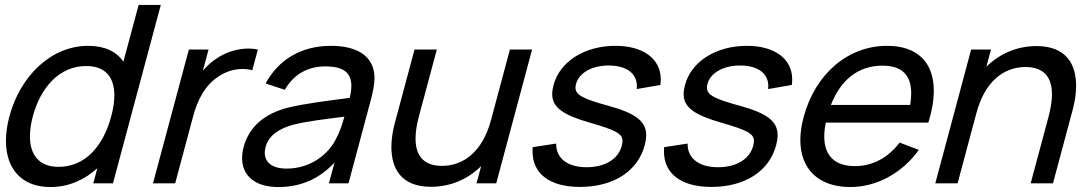

<svg xmlns="http://www.w3.org/2000/svg" viewBox="-20 -740 4404 775"><path d="M539.5 -720 478.1 -491C450.5 -531.5 403.3 -555 335.8 -555C185.8 -555 61.4 -432.5 18 -270.5C8.6 -235.5 4 -202.3 4 -171.7C4 -60.9 65.2 15 183.5 15C256.5 15 320.7 -13.5 372.9 -61L356.5 0H436L629 -720ZM216.4 -66.5C136.6 -66.5 100.8 -116.4 100.8 -189.8C100.8 -214.4 104.8 -241.6 112.5 -270.5C143.1 -384.5 217.9 -473.5 327.9 -473.5C406.2 -473.5 441.6 -427.6 441.6 -355.1C441.6 -329.8 437.3 -301.4 429 -270.5C397.3 -152 325.4 -66.5 216.4 -66.5Z M859 -507C837.5 -494 816.5 -475.5 798.9 -454.5L821.8 -540H742.3L597.6 0H687.1L759.7 -271C776.9 -335 806.9 -398.5 869.4 -436C899.3 -454.3 931 -461.5 959.2 -461.5C973.4 -461.5 986.7 -459.7 998.4 -456.5L1020.8 -540C1009.4 -542.6 996.8 -544 983.3 -544C943.3 -544 896.8 -532.1 859 -507Z M1489.6 -449.5C1477.5 -520 1413.4 -555 1315.9 -555C1193.9 -555 1103 -497.5 1052.1 -403L1129.8 -377.5C1167 -443.5 1227.1 -472 1292.6 -472C1366.4 -472 1398.2 -446.5 1398.2 -393.4C1398.2 -379.2 1395.9 -363.1 1391.6 -345C1308.6 -334 1210.6 -322.5 1138.2 -304.5C1049.8 -280.5 986 -231 963.3 -146C959.2 -130.9 957.2 -116.1 957.2 -102.1C957.2 -35.5 1003.7 15 1103.6 15C1193.6 15 1269.5 -18 1330.2 -84L1307.7 0H1386.7L1476.1 -334C1484.9 -366.5 1491.6 -397.3 1491.6 -425C1491.6 -433.5 1491 -441.6 1489.6 -449.5ZM1137.1 -59.5C1073.5 -59.5 1048.7 -88.5 1048.7 -123.6C1048.7 -131 1049.8 -138.7 1051.9 -146.5C1065.4 -197 1111.5 -221.5 1159.8 -235.5C1216.3 -250.5 1291.6 -259 1370.2 -269C1363.2 -244.5 1352.9 -210 1338.5 -184C1307.5 -117 1233.1 -59.5 1137.1 -59.5Z M2038.2 -540 1962 -255.5C1928.5 -130.5 1853.4 -70.5 1763.9 -70.5C1684.5 -70.5 1657.3 -117.8 1657.3 -180.8C1657.3 -208.3 1662.5 -238.7 1670.7 -269.5L1743.2 -540H1653.2L1573.2 -241.5C1565.4 -212.4 1559.8 -179.1 1559.8 -146.5C1559.8 -64.4 1595.2 14 1719.8 14C1797.8 14 1867.8 -16 1922.2 -69.5L1903.5 0H1983L2127.7 -540Z M2321.2 14.5C2455.7 14.5 2554.1 -48.5 2582.1 -153C2586.1 -168.1 2588.3 -181.9 2588.3 -194.4C2588.3 -250.9 2544.6 -283.1 2436 -313C2334.1 -340.5 2302.9 -357 2302.9 -386.2C2302.9 -390.9 2303.7 -396 2305.2 -401.5C2317.1 -446.1 2370 -475.6 2436.5 -475.6C2438.6 -475.6 2440.8 -475.6 2443 -475.5C2510.9 -473.6 2550.7 -442.7 2550.7 -392.1C2550.7 -388.3 2550.5 -384.5 2550 -380.5L2645.5 -397C2646.6 -404.8 2647.2 -412.4 2647.2 -419.8C2647.2 -502 2577.2 -555 2464.3 -555C2339.8 -555 2239.9 -492 2214.5 -397C2210.9 -383.6 2209 -371.3 2209 -360.1C2209 -306.6 2252.3 -275.9 2362.1 -244.5C2463.7 -215.1 2492.7 -201.1 2492.7 -171.2C2492.7 -165.1 2491.5 -158.3 2489.4 -150.5C2475.2 -97.5 2421.5 -65 2348 -65C2270 -65 2223.8 -101.5 2225.1 -160.5L2130.2 -146C2129.7 -140.4 2129.5 -134.9 2129.5 -129.6C2129.5 -38.2 2199.3 14.5 2321.2 14.5Z M2851.7 14.5C2986.2 14.5 3084.6 -48.5 3112.6 -153C3116.6 -168.1 3118.8 -181.9 3118.8 -194.4C3118.8 -250.9 3075.1 -283.1 2966.5 -313C2864.6 -340.5 2833.4 -357 2833.4 -386.2C2833.4 -390.9 2834.2 -396 2835.7 -401.5C2847.6 -446.1 2900.5 -475.6 2967 -475.6C2969.1 -475.6 2971.3 -475.6 2973.5 -475.5C3041.4 -473.6 3081.2 -442.7 3081.2 -392.1C3081.2 -388.3 3081 -384.5 3080.5 -380.5L3176 -397C3177.1 -404.8 3177.7 -412.4 3177.7 -419.8C3177.7 -502 3107.7 -555 2994.8 -555C2870.3 -555 2770.4 -492 2745 -397C2741.4 -383.6 2739.5 -371.3 2739.5 -360.1C2739.5 -306.6 2782.8 -275.9 2892.6 -244.5C2994.2 -215.1 3023.2 -201.1 3023.2 -171.2C3023.2 -165.1 3022 -158.3 3019.9 -150.5C3005.7 -97.5 2952 -65 2878.5 -65C2800.5 -65 2754.3 -101.5 2755.6 -160.5L2660.7 -146C2660.2 -140.4 2660 -134.9 2660 -129.6C2660 -38.2 2729.8 14.5 2851.7 14.5Z M3313.3 -245H3727.3C3742 -292.6 3749.2 -335.7 3749.2 -373.5C3749.2 -488.3 3683.1 -555 3560.9 -555C3403.9 -555 3271 -443.5 3223.6 -266.5C3214.7 -233.6 3210.5 -202.8 3210.5 -174.6C3210.5 -58 3283.7 15 3412.1 15C3516.6 15 3620.7 -39.5 3688.8 -135L3611.2 -164.5C3564.8 -103 3501.8 -69.5 3430.8 -69.5C3349.3 -69.5 3307.1 -112.1 3307.1 -189C3307.1 -206 3309.1 -224.7 3313.3 -245ZM3542.4 -475C3619.4 -475 3658.1 -437.9 3658.1 -363C3658.1 -348.8 3656.7 -333.3 3654 -316.5H3334C3373.9 -419 3445.4 -475 3542.4 -475Z M4163.7 -554C4085.7 -554 4015.7 -524 3961.3 -470.5L3980 -540H3900L3755.3 0H3845.3L3921.5 -284.5C3955 -409.5 4030.1 -469.5 4119.6 -469.5C4199 -469.5 4226.2 -422.2 4226.2 -359.2C4226.2 -331.7 4221 -301.3 4212.8 -270.5L4140.3 0H4230.3L4310.3 -298.5C4318.1 -327.6 4323.7 -360.9 4323.7 -393.5C4323.7 -475.6 4288.2 -554 4163.7 -554Z"/></svg>

Font: Manrope
Style: MediumItalic
Weight: 500
Italic angle: -15°
Designer: Mikhail Sharanda
Foundry: Mikhail Sharanda
Version: Version 4.502;hotconv 1.0.109;makeotfexe 2.5.65596